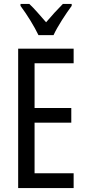

<svg xmlns="http://www.w3.org/2000/svg" viewBox="-20 -963 442 983"><path d="M177 -783H254C275 -829 317 -892 347 -933V-943H302C268 -908 250 -889 216 -849C186 -883 155 -920 130 -943H85V-933C120 -886 156 -827 177 -783ZM357 0V-76H157V-335H345V-410H157V-639H357V-714H73V0Z"/></svg>

Font: Noto Sans Telugu ExtraCondensed
Style: Regular
Weight: 400
Width: 2
Designer: Jelle Bosma - Monotype Design Team
Foundry: Monotype Imaging Inc.
Version: Version 2.005